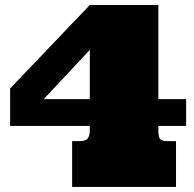

<svg xmlns="http://www.w3.org/2000/svg" viewBox="-20 -739 766 759"><path d="M20 -389.2 335 -719.2H606V-347.2H715.8V-241.2H606V-224.1Q606 -207 608.4 -198.5Q610.8 -189.9 616.9 -186Q623 -182.1 632.1 -181.6Q641.1 -181.2 652.8 -181.2H675.8V0H265.1V-181.2H293.9Q319.8 -181.2 327.4 -192.6Q335 -204.1 335 -223.1V-241.2H20ZM152.8 -347.2H335V-542Z"/></svg>

Font: Ultra
Style: Regular
Weight: 400
Designer: Astigmatic (AOETI)
Foundry: Astigmatic (AOETI)
Version: Version 1.000